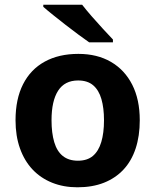

<svg xmlns="http://www.w3.org/2000/svg" viewBox="-20 -786 662 816"><path d="M574 -275Q574 -208 556.5 -155Q539 -102 505 -65.5Q471 -29 422 -9.5Q373 10 309 10Q250 10 201.5 -9.5Q153 -29 118.5 -65.5Q84 -102 65 -155Q46 -208 46 -275Q46 -365 78 -428Q110 -491 170 -524Q230 -557 313 -557Q393 -557 451.5 -523Q510 -489 542 -426Q574 -363 574 -275ZM199 -275Q199 -221 210.5 -182Q222 -143 247 -123Q272 -103 311 -103Q351 -103 375 -123.5Q399 -144 410.5 -182.5Q422 -221 422 -275Q422 -327 411 -365Q400 -403 376 -423.5Q352 -444 312 -444Q255 -444 227 -400.5Q199 -357 199 -275ZM329 -766Q346 -744 369.5 -717Q393 -690 417.5 -663.5Q442 -637 460 -618V-606H359Q339 -620 312.5 -639.5Q286 -659 258.5 -680.5Q231 -702 206 -722Q181 -742 164 -757V-766Z"/></svg>

Font: Noto Sans Hebrew Thin
Style: Bold
Weight: 700
Version: Version 3.001